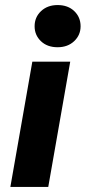

<svg xmlns="http://www.w3.org/2000/svg" viewBox="-20 -740 339 760"><path d="M21 0 108 -496H258L171 0ZM208 -553Q167 -553 142 -577Q117 -601 117 -636Q117 -672 142.5 -696Q168 -720 208 -720Q249 -720 274 -696Q299 -672 299 -636Q299 -601 273.5 -577Q248 -553 208 -553Z"/></svg>

Font: DM Sans 28pt Black
Style: Italic
Weight: 900
Italic angle: -10°
Version: Version 4.004;gftools[0.9.30]